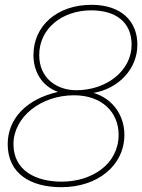

<svg xmlns="http://www.w3.org/2000/svg" viewBox="-20 -764 591 798"><path d="M360 -744C219 -744 119 -658 119 -535C119 -472 149 -408 221 -382C88 -352 12 -269 12 -165C12 -43 106 14 235 14C387 14 497 -77 497 -204C497 -282 451 -353 369 -378C471 -395 551 -476 551 -578C551 -676 484 -744 360 -744ZM36 -165C36 -277 149 -368 288 -368C403 -368 473 -298 473 -204C473 -83 364 -9 236 -9C132 -9 36 -53 36 -165ZM143 -535C143 -647 240 -721 359 -721C459 -721 527 -674 527 -578C527 -471 424 -389 297 -389C218 -389 143 -437 143 -535Z"/></svg>

Font: Nacelle Thin
Style: Italic
Weight: 100
Italic angle: -12°
Designer: Sora Sagano
Foundry: Sora Sagano
Version: Version 1.000;FEAKit 1.0